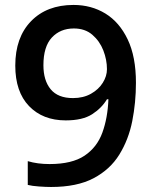

<svg xmlns="http://www.w3.org/2000/svg" viewBox="-20 -743 612 773"><path d="M527.3 -409.7Q527.3 -330.6 512.5 -255.6Q497.6 -180.7 460.4 -120.6Q423.3 -60.5 356.7 -25.4Q290 9.8 185.5 9.8Q164.6 9.8 137 7.8Q109.4 5.9 91.8 1.5V-94.2Q130.9 -82.5 179.7 -82.5Q270 -82.5 320.3 -116.2Q370.6 -149.9 392.1 -209Q413.6 -268.1 416.5 -343.3H410.6Q389.2 -307.6 350.8 -283Q312.5 -258.3 244.6 -258.3Q152.3 -258.3 96.9 -315.9Q41.5 -373.5 41.5 -479Q41.5 -592.3 105 -657.7Q168.5 -723.1 275.9 -723.1Q347.7 -723.1 404.3 -688.5Q460.9 -653.8 494.1 -584.2Q527.3 -514.6 527.3 -409.7ZM277.3 -628.4Q222.7 -628.4 188.7 -591.8Q154.8 -555.2 154.8 -480.5Q154.8 -418.9 184.1 -383.5Q213.4 -348.1 273.9 -348.1Q315.4 -348.1 346.2 -365.5Q377 -382.8 393.8 -409.7Q410.6 -436.5 410.6 -464.4Q410.6 -502.4 396 -540Q381.3 -577.6 351.8 -603Q322.3 -628.4 277.3 -628.4Z"/></svg>

Font: Open Sans SemiBold
Style: Regular
Weight: 600
Designer: Monotype Design Team
Foundry: Monotype Imaging Inc.
Version: Version 3.003; ttfautohint (v1.8.4)